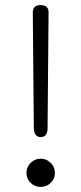

<svg xmlns="http://www.w3.org/2000/svg" viewBox="-20 -723 320 755"><path d="M140 -184Q115 -184 113 -217L109 -670Q107 -703 140 -703Q173 -703 171 -670L167 -217Q166 -184 140 -184ZM140 12Q117 12 100.5 -4Q84 -20 84 -43Q84 -66 100.5 -82.5Q117 -99 140 -99Q163 -99 179.5 -82.5Q196 -66 196 -43Q196 -20 179.5 -4Q163 12 140 12Z"/></svg>

Font: Zen Maru Gothic
Style: Regular
Weight: 400
Designer: Yoshimichi Ohira
Foundry: Positype
Version: Version 1.002